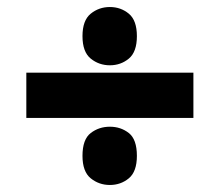

<svg xmlns="http://www.w3.org/2000/svg" viewBox="-20 -595 625 547"><path d="M55 -388H531V-259H55ZM293 -68Q262 -68 238.5 -87Q215 -106 215 -151Q215 -198 238.5 -216Q262 -234 293 -234Q324 -234 347 -216Q370 -198 370 -151Q370 -106 347 -87Q324 -68 293 -68ZM293 -409Q262 -409 238.5 -428Q215 -447 215 -492Q215 -537 238.5 -556Q262 -575 293 -575Q324 -575 347 -556Q370 -537 370 -492Q370 -447 347 -428Q324 -409 293 -409Z"/></svg>

Font: Noto Sans Devanagari Black
Style: Regular
Weight: 900
Version: Version 2.003